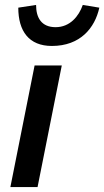

<svg xmlns="http://www.w3.org/2000/svg" viewBox="-20 -757 422 777"><path d="M22 0H132L230 -492H120ZM190 -571C305 -571 364 -644 382 -726L315 -737C299 -691 263 -647 205 -647C148 -647 126 -685 126 -737L54 -726C54 -631 97 -571 190 -571Z"/></svg>

Font: Source Sans Pro Semibold
Style: Italic
Weight: 600
Italic angle: -11°
Designer: Paul D. Hunt
Foundry: Adobe Systems Incorporated
Version: Version 3.006;hotconv 1.0.111;makeotfexe 2.5.65597